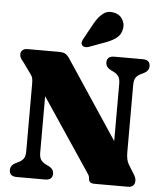

<svg xmlns="http://www.w3.org/2000/svg" viewBox="-61 -994 880 1047"><g transform="rotate(5 379.0 -470.5)"><path d="M266 -35Q266 0 225.5 0H70Q29.5 0 29.5 -35Q29.5 -60.5 57 -74.5L67.5 -79.5Q88 -88.5 98.8 -102.2Q109.5 -116 109.5 -144.5V-515Q109.5 -536.5 106 -547.5Q102.5 -558.5 91.5 -572L53 -625.5Q42.5 -638 36.8 -647.2Q31 -656.5 31 -668.5Q31 -683 41 -691.5Q51 -700 67 -700H241Q259.5 -700 271.5 -695Q283.5 -690 296.5 -672L582.5 -241.5V-555.5Q582.5 -583.5 572.2 -597.2Q562 -611 540.5 -620.5L530 -625.5Q502.5 -640 502.5 -665Q502.5 -700 543 -700H698.5Q739 -700 739 -665Q739 -639.5 711.5 -625.5L701 -620.5Q680 -611.5 669.5 -597.8Q659 -584 659 -555.5V-185.5Q659 -144.5 673.5 -120.5L699 -79.5Q710.5 -61.5 713.5 -52.8Q716.5 -44 716.5 -35Q716.5 -19 706.5 -9.5Q696.5 0 680 0H495Q463.5 0 463.5 -27.5Q463.5 -36 458.8 -44.8Q454 -53.5 438.5 -75.5L186 -452.5V-144Q186 -116.5 196.2 -102.8Q206.5 -89 228 -79.5L238.5 -74.5Q266 -60.5 266 -35ZM415 -871Q435.5 -907.5 460.5 -927Q485.5 -946.5 520 -939.5Q552 -933.5 567.2 -907.8Q582.5 -882 577 -856Q572 -825 550.2 -807Q528.5 -789 491.5 -775L400.5 -741.5Q390.5 -737.5 379.8 -738.5Q369 -739.5 363 -747Q357 -755 359 -764Q361 -773 366.5 -783Z"/></g></svg>

Font: Fraunces 72pt S050 Black
Style: Regular
Weight: 900
Version: Version 1.000; ttfautohint (v1.8.3)